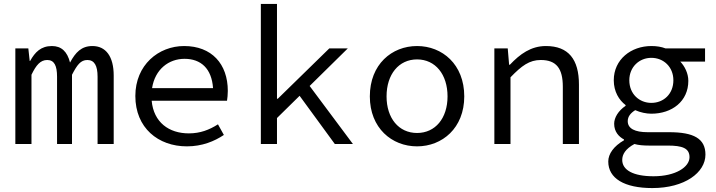

<svg xmlns="http://www.w3.org/2000/svg" viewBox="-20 -732 3640 976"><path d="M58 0H140V-352C164 -402 186 -427 220 -427C256 -427 270 -398 270 -342V0H346V-352C372 -402 390 -427 424 -427C460 -427 476 -398 476 -342V0H558V-348C558 -445 518 -498 450 -498C394 -498 364 -466 336 -414C322 -470 292 -498 244 -498C188 -498 158 -467 133 -422H131L124 -486H58Z M930 12C1008 12 1070 -14 1118 -46L1088 -100C1044 -72 998 -54 940 -54C839 -54 761 -110 751 -220H1134C1136 -233 1138 -251 1138 -270C1138 -407 1056 -498 916 -498C786 -498 668 -402 668 -244C668 -82 784 12 930 12ZM918 -433C1001 -433 1056 -384 1063 -284H753C768 -380 838 -433 918 -433Z M1306 0H1388V-132L1503 -245L1682 0H1774L1554 -295L1748 -486H1654L1392 -230H1388V-712H1306Z M2100 12C2228 12 2340 -81 2340 -242C2340 -405 2228 -498 2100 -498C1972 -498 1860 -405 1860 -242C1860 -81 1972 12 2100 12ZM2100 -56C2007 -56 1945 -131 1945 -242C1945 -354 2007 -430 2100 -430C2193 -430 2255 -354 2255 -242C2255 -131 2193 -56 2100 -56Z M2493 0H2575V-339C2632 -398 2671 -427 2729 -427C2809 -427 2841 -383 2841 -291V0H2923V-302C2923 -430 2870 -498 2755 -498C2679 -498 2623 -457 2572 -403H2568L2561 -486H2493Z M3296 224C3461 224 3566 145 3566 54C3566 -28 3506 -60 3381 -60H3272C3208 -60 3171 -78 3171 -116C3171 -139 3185 -157 3209 -172C3236 -160 3266 -154 3291 -154C3396 -154 3479 -217 3479 -321C3479 -360 3460 -396 3438 -419H3564V-486H3363C3342 -494 3319 -498 3291 -498C3188 -498 3100 -430 3100 -324C3100 -266 3127 -223 3160 -198V-194C3123 -169 3102 -134 3102 -103C3102 -62 3126 -37 3152 -23V-19C3100 11 3072 50 3072 89C3072 175 3154 224 3296 224ZM3291 -209C3230 -209 3179 -254 3179 -324C3179 -392 3230 -438 3291 -438C3353 -438 3403 -392 3403 -324C3403 -254 3353 -209 3291 -209ZM3302 164C3198 164 3143 132 3143 81C3143 53 3159 25 3205 0C3226 6 3251 8 3279 8H3374C3448 8 3485 21 3485 67C3485 117 3415 164 3302 164Z"/></svg>

Font: Hasklig
Style: Regular
Weight: 400
Monospace: yes
Designer: Paul D. Hunt, Teo Tuominen
Foundry: Adobe Systems Incorporated
Version: Version 2.030;PS 1.0;hotconv 16.6.51;makeotf.lib2.5.65220